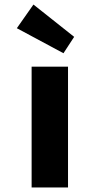

<svg xmlns="http://www.w3.org/2000/svg" viewBox="-20 -824 438 844"><path d="M119 0V-531H279V0ZM259 -590 54 -700 127 -804 306 -662Z"/></svg>

Font: Lexend Exa
Style: Bold
Weight: 700
Designer: Bonnie Shaver-Troup, Thomas Jockin
Foundry: Lexend
Version: Version 1.007